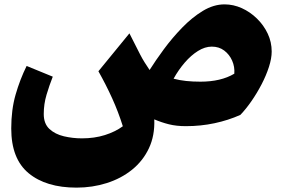

<svg xmlns="http://www.w3.org/2000/svg" viewBox="-20 -566 1301 883"><path d="M835 14.2Q791 14.2 756.8 5.6Q722.7 -2.9 689.5 -17.1Q692.4 57.6 664.8 116Q637.2 174.3 587.2 214.6Q537.1 254.9 471.2 275.9Q405.3 296.9 332 296.9Q191.9 296.9 111.8 230.7Q31.7 164.6 31.7 24.9Q31.7 -61.5 51.8 -131.1Q71.8 -200.7 102.5 -262.7L222.7 -213.4Q207 -173.8 194.1 -130.6Q181.2 -87.4 181.2 -41.5Q181.2 2.9 207.3 27.1Q233.4 51.3 273.9 60.8Q314.5 70.3 356.9 70.3Q414.1 70.3 462.2 55.2Q510.3 40 544.9 14.6Q523.9 -52.2 495.8 -114Q467.8 -175.8 432.6 -238.3L575.2 -412.6L624.5 -315.4Q634.8 -295.4 645.3 -278.8Q655.8 -262.2 668 -244.1Q695.3 -287.6 733.6 -339.6Q772 -391.6 817.6 -438.7Q863.3 -485.8 912.8 -515.9Q962.4 -545.9 1012.7 -545.9Q1053.2 -545.9 1091.8 -528.6Q1130.4 -511.2 1161.6 -480.7Q1192.9 -450.2 1211.2 -411.4Q1229.5 -372.6 1229.5 -329.1Q1229.5 -297.4 1216.8 -258.1Q1204.1 -218.8 1182.9 -178Q1161.6 -137.2 1136.2 -100.6Q1110.8 -64 1085.4 -37.6Q1029.8 -12.7 966.6 0.7Q903.3 14.2 835 14.2ZM1057.6 -227.1Q1060.1 -258.8 1047.6 -287.1Q1035.2 -315.4 1011.2 -333.5Q987.3 -351.6 954.1 -351.6Q922.4 -351.6 890.4 -331.5Q858.4 -311.5 829.6 -278.1Q800.8 -244.6 778.3 -204.1Q805.7 -196.8 835.9 -193.6Q866.2 -190.4 901.9 -190.4Q996.1 -190.4 1057.6 -227.1Z"/></svg>

Font: Pinar DS4-ExtraBold
Style: Regular
Weight: 800
Designer: Amin Abedi
Version: Version 2.000